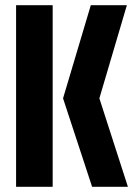

<svg xmlns="http://www.w3.org/2000/svg" viewBox="-20 -720 528 740"><path d="M335 0 223 -341 330 -700H469L363 -341L473 0ZM42 0V-700H183V0Z"/></svg>

Font: Stick No Bills ExtraBold
Style: Regular
Weight: 800
Version: Version 2.000